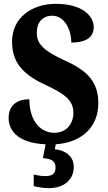

<svg xmlns="http://www.w3.org/2000/svg" viewBox="-20 -744 562 1002"><path d="M235 238C310 238 365 197 365 127C365 73 323 40 266 35L271 9C407 0 493 -82 493 -204C493 -303 452 -368 323 -426C198 -482 172 -521 172 -572C172 -632 206 -662 253 -662C317 -662 352 -589 352 -522C437 -522 469 -555 469 -602C469 -662 408 -724 272 -724C143 -724 43 -649 43 -528C43 -432 83 -364 211 -304C307 -259 363 -226 363 -156C363 -98 327 -51 263 -51C198 -51 134 -104 133 -226C77 -226 25 -201 25 -128C25 -71 63 2 218 9L204 81C241 85 270 91 270 130C270 166 249 175 215 175C199 175 177 172 156 167V227C177 234 218 238 235 238Z"/></svg>

Font: Noto Serif Devanagari Condensed ExtraBold
Style: Regular
Weight: 800
Width: 3
Designer: Universal Thirst, Indian Type Foundry and the Monotype Design Team
Foundry: Monotype Imaging Inc.
Version: Version 2.004